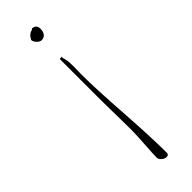

<svg xmlns="http://www.w3.org/2000/svg" viewBox="-260 -768 793 793"><g transform="rotate(-45 136.5 -371.5)"><path d="M141.1 -692.9Q155.3 -692.9 163.1 -703.1Q170.9 -713.4 170.9 -730Q170.9 -754.4 146 -755.9Q144.5 -751.5 139.6 -751Q135.3 -750.5 127 -745.1Q119.1 -740.2 110.8 -724.1Q110.8 -714.4 121.1 -703.6Q131.3 -692.9 141.1 -692.9ZM140.1 -256.3 141.1 -170.9Q141.1 -140.1 137.7 -91.8Q133.8 -36.1 133.8 -14.2Q133.8 -4.4 144 4.4Q154.3 13.2 165 13.2Q177.7 13.2 177.7 0Q177.7 -80.6 167.5 -239.3Q156.7 -394.5 156.7 -478L157.2 -498.5Q157.7 -508.8 157.7 -522Q157.7 -562.5 149.9 -581.1L152.8 -585.9H139.6L139.2 -584L138.7 -582V-341.8Q138.7 -313.5 140.1 -256.3Z"/></g></svg>

Font: Amatica SC
Style: Regular
Weight: 400
Version: Version 2.000